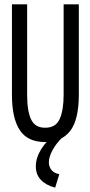

<svg xmlns="http://www.w3.org/2000/svg" viewBox="-20 -643 415 884"><path d="M188 11Q107 11 71 -44Q35 -99 35 -206V-623H105V-205Q105 -131 123.5 -92.5Q142 -54 189 -55Q237 -55 255 -95.5Q273 -136 273 -208V-623H343V-209Q343 -91 303 -40Q263 11 188 11ZM253 159 234 221Q192 210 168.5 185.5Q145 161 145 123Q145 84 169.5 44Q194 4 240 -30L267 -10Q238 18 221.5 49Q205 80 205 104Q205 124 216.5 139Q228 154 253 159Z"/></svg>

Font: Inconsolata Condensed Medium
Style: Regular
Weight: 500
Width: 3
Monospace: yes
Designer: Raph Levien, Cyreal, Brenton Simpson
Foundry: Raph Levien, Cyreal, Google
Version: Version 3.100; ttfautohint (v1.8.4.7-5d5b)